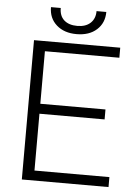

<svg xmlns="http://www.w3.org/2000/svg" viewBox="-59 -931 687 976"><g transform="rotate(5 284.5 -443.0)"><path d="M482.4 -340.8H149.9V-50.8H532.2V0H89.8V-710.9H529.8V-659.7H149.9V-391.6H482.4ZM443.4 -885.7Q443.4 -829.6 405 -794.9Q366.7 -760.3 302.2 -760.3Q238.8 -760.3 200 -794.7Q161.1 -829.1 161.1 -885.7H210.9Q210.9 -845.2 235.1 -823.7Q259.3 -802.2 302.2 -802.2Q345.2 -802.2 369.4 -824.7Q393.6 -847.2 393.6 -885.7Z"/></g></svg>

Font: SteelSelectRoboto
Style: Regular
Weight: 300
Designer: Google
Version: Version 2.137; 2017